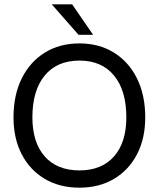

<svg xmlns="http://www.w3.org/2000/svg" viewBox="-20 -861 734 889"><path d="M219.5 -841H314L411 -700H343.5ZM42.5 -317.5Q42.5 -420.5 80.5 -497.5Q118.5 -574.5 187.2 -617.2Q256 -660 348 -660Q439 -660 507.8 -617.2Q576.5 -574.5 614.5 -497.5Q652.5 -420.5 652.5 -317.5Q652.5 -220 614.5 -146.8Q576.5 -73.5 507.8 -32.8Q439 8 348 8Q256 8 187.2 -32.8Q118.5 -73.5 80.5 -146.8Q42.5 -220 42.5 -317.5ZM565 -317.5Q565 -442 508 -511.2Q451 -580.5 348 -580.5Q244 -580.5 187 -511.2Q130 -442 130 -317.5Q130 -201.5 187 -136.8Q244 -72 348 -72Q451 -72 508 -136.8Q565 -201.5 565 -317.5Z"/></svg>

Font: Overused Grotesk
Style: Regular
Weight: 450
Version: Version 0.004